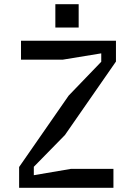

<svg xmlns="http://www.w3.org/2000/svg" viewBox="-20 -894 640 914"><path d="M520 0H71V-99L307 -439L462 -600V-640L279 -610H80V-700H532V-601L289 -251L141 -100V-60L317 -90H520ZM354.5 -874V-763H243.5V-874Z"/></svg>

Font: Fliege Mono Thin
Style: Regular
Weight: 100
Version: Version 0.020;Glyphs 3.3 (3306)